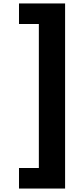

<svg xmlns="http://www.w3.org/2000/svg" viewBox="-20 -903 487 1112"><path d="M90 189H357V-883H90V-764H205V70H90Z"/></svg>

Font: Finlandica
Style: Bold
Weight: 700
Designer: Niklas Ekholm, Juho Hiilivirta, Jaakko Suomalainen
Foundry: Helsinki Type Studio
Version: Version 2.000;Glyphs 3.2 (3202)